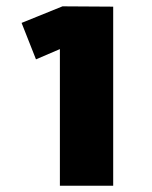

<svg xmlns="http://www.w3.org/2000/svg" viewBox="-20 -592 485 612"><path d="M170.9 0V-435.5L94.7 -402.8L48.8 -519L179.2 -571.8L340.8 -570.8V0Z"/></svg>

Font: Nobile-bold
Style: Bold
Weight: 700
Version: Version 1.000;PS 001.000;hotconv 1.0.38